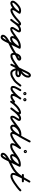

<svg xmlns="http://www.w3.org/2000/svg" viewBox="2373 -3012 949 5769"><g transform="rotate(90 2847.5 -127.5)"><path d="M374 -227Q368 -216 356 -212.5Q344 -209 333 -214Q320 -221 309.5 -224Q299 -227 283 -227Q236 -227 193.5 -200Q151 -173 119 -142Q108 -131 90 -112Q72 -93 57.5 -72.5Q43 -52 43 -34Q43 -28 49 -26Q55 -24 60 -24Q61 -24 62 -25Q93 -30 128.5 -49.5Q164 -69 195.5 -95.5Q227 -122 245 -145Q266 -172 285 -198.5Q304 -225 320 -254Q327 -267 338.5 -269.5Q350 -272 360 -267Q370 -262 374.5 -251Q379 -240 373 -227Q367 -214 359 -202Q359 -202 359 -202.5Q359 -203 359 -203Q359 -203 359.5 -203.5Q360 -204 360 -204Q357 -199 354 -194.5Q351 -190 348 -185Q348 -185 348 -185Q348 -185 348 -185Q348 -185 348 -185.5Q348 -186 348 -186Q336 -167 323.5 -149.5Q311 -132 299 -113Q299 -113 299 -113Q299 -113 299 -113Q299 -113 299 -113Q299 -113 299 -113Q289 -96 277.5 -72.5Q266 -49 266 -29Q266 -25 265 -26Q264 -27 270 -27Q294 -27 323.5 -39.5Q353 -52 380.5 -69.5Q408 -87 428 -101Q438 -109 450 -107Q462 -105 469 -94Q477 -84 475 -72Q473 -60 462 -53Q437 -34 404 -14Q371 6 336.5 19.5Q302 33 270 33Q241 33 223.5 16.5Q206 0 206 -29Q206 -58 219.5 -89.5Q233 -121 249 -145Q249 -145 249 -145Q249 -145 249 -145Q249 -145 249 -145Q249 -145 249 -145Q260 -164 273 -182Q286 -200 298 -218Q298 -218 298 -218.5Q298 -219 298 -219Q298 -219 298 -219Q298 -219 298 -219Q301 -223 303.5 -226.5Q306 -230 308 -234Q308 -234 308.5 -234.5Q309 -235 309 -235Q309 -235 309 -235.5Q309 -236 309 -236Q314 -244 319 -253Q325 -266 337 -268.5Q349 -271 359 -265Q369 -260 374 -249Q379 -238 372 -226Q355 -194 335 -165.5Q315 -137 293 -109Q269 -79 232 -48Q195 -17 152.5 5.5Q110 28 72 35Q66 36 60 36Q30 36 6.5 17Q-17 -2 -17 -34Q-17 -62 -1 -90Q15 -118 36.5 -142Q58 -166 77 -184Q118 -225 171 -256Q224 -287 283 -287Q324 -287 361 -268Q372 -262 375.5 -250Q379 -238 374 -227Z M428 -102Q460 -124 489.5 -149.5Q519 -175 548 -201Q564 -215 586.5 -235.5Q609 -256 633.5 -271Q658 -286 682 -286Q708 -286 722.5 -267.5Q737 -249 737 -224Q737 -198 720 -163.5Q703 -129 678 -93Q653 -57 627.5 -25Q602 7 585 28Q577 38 564.5 39.5Q552 41 543 34Q533 26 531.5 13.5Q530 1 537 -8Q550 -25 573 -53.5Q596 -82 620 -114.5Q644 -147 660.5 -176.5Q677 -206 677 -224Q677 -227 676 -228.5Q675 -230 678 -228Q678 -228 680.5 -227Q683 -226 682 -226Q671 -226 651.5 -211.5Q632 -197 614 -180Q596 -163 588 -156Q558 -129 527 -102.5Q496 -76 462 -52Q452 -45 439.5 -47.5Q427 -50 420 -60Q413 -70 415.5 -82.5Q418 -95 428 -102ZM542 33Q533 26 531.5 13.5Q530 1 538 -9Q562 -39 586.5 -70Q611 -101 633 -133Q661 -174 697 -208.5Q733 -243 777 -264Q821 -285 873 -285Q898 -285 917 -269.5Q936 -254 936 -227Q936 -206 920.5 -176.5Q905 -147 884 -116Q863 -85 847.5 -58.5Q832 -32 832 -19Q832 -17 828.5 -19Q825 -21 832 -21Q860 -21 887.5 -34.5Q915 -48 940.5 -67Q966 -86 988 -101Q998 -109 1010 -106.5Q1022 -104 1029 -94Q1037 -84 1034.5 -72Q1032 -60 1022 -53Q995 -33 964.5 -11.5Q934 10 900.5 24.5Q867 39 832 39Q806 39 789 23.5Q772 8 772 -19Q772 -40 787.5 -70Q803 -100 824 -131Q845 -162 860.5 -188Q876 -214 876 -227Q876 -227 876 -227Q877 -226 877 -225Q877 -225 873 -225Q831 -225 796.5 -207Q762 -189 733.5 -160.5Q705 -132 683 -99Q660 -66 635 -34.5Q610 -3 584 29Q577 38 564.5 39.5Q552 41 542 33Z M988 -102Q1042 -139 1099.5 -180Q1157 -221 1219.5 -249.5Q1282 -278 1351 -278Q1363 -278 1374 -277Q1385 -276 1397 -275Q1409 -273 1416.5 -263.5Q1424 -254 1423 -241Q1421 -229 1411.5 -221.5Q1402 -214 1389 -215Q1380 -216 1370.5 -217Q1361 -218 1351 -218Q1305 -218 1261.5 -202Q1218 -186 1177 -160.5Q1136 -135 1097 -106.5Q1058 -78 1022 -52Q1012 -45 1000 -47.5Q988 -50 980 -60Q973 -70 975.5 -82Q978 -94 988 -102ZM1423 -241Q1421 -228 1411 -221Q1401 -214 1389 -215Q1372 -218 1355 -218Q1283 -218 1222.5 -182.5Q1162 -147 1127 -84Q1120 -73 1113.5 -57.5Q1107 -42 1107 -28Q1107 -22 1108.5 -19.5Q1110 -17 1117 -17Q1156 -17 1195 -42.5Q1234 -68 1268.5 -106.5Q1303 -145 1330 -185.5Q1357 -226 1371 -256Q1376 -267 1388 -271Q1400 -275 1411 -270Q1422 -265 1426 -253Q1430 -241 1425 -230Q1406 -190 1374.5 -143Q1343 -96 1302 -53.5Q1261 -11 1214 16Q1167 43 1117 43Q1085 43 1066 23Q1047 3 1047 -28Q1047 -50 1055.5 -72Q1064 -94 1074 -113Q1117 -191 1192 -234.5Q1267 -278 1355 -278Q1376 -278 1397 -275Q1410 -273 1417 -263Q1424 -253 1423 -241ZM1411 -270Q1422 -264 1426 -252.5Q1430 -241 1425 -230Q1387 -152 1348.5 -75Q1310 2 1272 79Q1272 79 1272 79.5Q1272 80 1272 80Q1272 80 1271.5 80Q1271 80 1271 80Q1260 102 1245.5 133Q1231 164 1214 198Q1197 232 1177 261Q1157 290 1133.5 308.5Q1110 327 1084 327Q1054 327 1030.5 310Q1007 293 1007 260Q1007 224 1034.5 189Q1062 154 1108 121Q1154 88 1209.5 57Q1265 26 1321 -2Q1377 -30 1425 -55Q1473 -80 1504 -102Q1514 -109 1526 -106.5Q1538 -104 1546 -94Q1553 -84 1550.5 -72Q1548 -60 1538 -52Q1505 -29 1470 -9Q1435 11 1399 30Q1378 41 1338.5 59.5Q1299 78 1252.5 102.5Q1206 127 1163.5 154Q1121 181 1094 208Q1067 235 1067 260Q1067 265 1074 266Q1081 267 1084 267Q1094 267 1108.5 249.5Q1123 232 1139 204.5Q1155 177 1170.5 147Q1186 117 1198.5 91Q1211 65 1219 52Q1219 52 1218.5 52Q1218 52 1218 52Q1218 52 1218 52.5Q1218 53 1218 53Q1256 -25 1294.5 -102Q1333 -179 1371 -256Q1377 -267 1388.5 -271Q1400 -275 1411 -270Z M1496 -60Q1489 -70 1491.5 -82Q1494 -94 1504 -102Q1555 -137 1609 -164.5Q1663 -192 1715 -224Q1718 -225 1722 -228Q1726 -231 1726 -232Q1726 -231 1726 -231Q1726 -228 1727 -227Q1723 -231 1714 -231Q1688 -231 1668.5 -213.5Q1649 -196 1636 -169.5Q1623 -143 1616.5 -115Q1610 -87 1610 -66Q1610 -49 1615 -37.5Q1620 -26 1639 -26Q1669 -26 1700 -38Q1731 -50 1760 -67.5Q1789 -85 1813 -102Q1823 -109 1835 -106.5Q1847 -104 1855 -94Q1862 -84 1859.5 -72Q1857 -60 1847 -52Q1804 -22 1749 6Q1694 34 1639 34Q1594 34 1572 5Q1550 -24 1550 -66Q1550 -100 1560.5 -139Q1571 -178 1592 -212.5Q1613 -247 1643.5 -269Q1674 -291 1714 -291Q1739 -291 1762.5 -275.5Q1786 -260 1786 -232Q1786 -207 1768 -189Q1748 -169 1717.5 -155.5Q1687 -142 1662 -129Q1630 -112 1599 -92.5Q1568 -73 1538 -52Q1528 -45 1516 -47.5Q1504 -50 1496 -60Z M1813 -102Q1853 -129 1892.5 -157Q1932 -185 1972 -213Q2005 -236 2049.5 -266.5Q2094 -297 2136.5 -334Q2179 -371 2207.5 -413.5Q2236 -456 2236 -503Q2236 -506 2233 -514Q2230 -522 2226 -522Q2214 -522 2197.5 -499Q2181 -476 2164 -443.5Q2147 -411 2133 -380.5Q2119 -350 2111 -334Q2067 -245 2022.5 -157Q1978 -69 1934 19Q1928 31 1916.5 34.5Q1905 38 1894 33Q1882 27 1878.5 15.5Q1875 4 1880 -7Q1924 -96 1968.5 -184Q2013 -272 2057 -360Q2070 -386 2086.5 -423Q2103 -460 2123.5 -496.5Q2144 -533 2169.5 -557.5Q2195 -582 2226 -582Q2257 -582 2276.5 -557Q2296 -532 2296 -503Q2296 -446 2267 -396.5Q2238 -347 2192.5 -305Q2147 -263 2097.5 -228Q2048 -193 2007 -164Q1967 -136 1927 -108Q1887 -80 1847 -52Q1837 -45 1825 -47.5Q1813 -50 1805 -60Q1798 -70 1800.5 -82Q1803 -94 1813 -102ZM1880 -8Q1907 -60 1933 -109Q1959 -158 1992 -197.5Q2025 -237 2072 -260Q2119 -283 2187 -283Q2222 -283 2252.5 -262.5Q2283 -242 2283 -203Q2283 -174 2264 -154.5Q2245 -135 2217.5 -125Q2190 -115 2165 -115Q2141 -115 2110.5 -119.5Q2080 -124 2051.5 -134.5Q2023 -145 2007 -164Q1999 -173 2004.5 -182.5Q2010 -192 2021 -198Q2032 -204 2043 -204Q2054 -204 2058 -193Q2064 -171 2071 -142.5Q2078 -114 2089.5 -86.5Q2101 -59 2118.5 -41Q2136 -23 2164 -23Q2217 -23 2260.5 -48Q2304 -73 2346 -102Q2356 -109 2368 -106.5Q2380 -104 2388 -94Q2395 -84 2392.5 -72Q2390 -60 2380 -52Q2331 -18 2279 9.5Q2227 37 2164 37Q2121 37 2093.5 16.5Q2066 -4 2049 -36.5Q2032 -69 2021 -106Q2010 -143 2000 -175Q1997 -187 2001.5 -196Q2006 -205 2015 -210Q2023 -214 2033.5 -213.5Q2044 -213 2051 -204Q2061 -193 2083 -186.5Q2105 -180 2128 -177.5Q2151 -175 2165 -175Q2172 -175 2186 -178Q2200 -181 2211.5 -187.5Q2223 -194 2223 -203Q2223 -215 2209.5 -219Q2196 -223 2187 -223Q2130 -223 2091.5 -201.5Q2053 -180 2025.5 -145Q1998 -110 1977 -67Q1956 -24 1934 20Q1928 31 1916 34.5Q1904 38 1893 33Q1882 27 1878.5 15Q1875 3 1880 -8Z M2346 -100Q2396 -136 2434.5 -185Q2473 -234 2510 -282Q2518 -292 2530.5 -293.5Q2543 -295 2552 -288Q2562 -280 2563.5 -267.5Q2565 -255 2558 -246Q2517 -194 2475.5 -142Q2434 -90 2380 -51Q2370 -44 2358 -46Q2346 -48 2339 -58Q2331 -68 2333 -80.5Q2335 -93 2346 -100Z M2687 -288Q2698 -282 2701 -270Q2704 -258 2698 -247Q2681 -217 2659 -181.5Q2637 -146 2621 -109Q2605 -72 2605 -37Q2605 -32 2614 -31Q2623 -30 2626 -30Q2647 -30 2667 -43.5Q2687 -57 2703 -69Q2737 -95 2773.5 -129.5Q2810 -164 2842 -202.5Q2874 -241 2896 -277Q2904 -290 2916 -291Q2928 -292 2937 -285Q2947 -279 2951 -267.5Q2955 -256 2946 -245Q2936 -231 2926 -216.5Q2916 -202 2907 -187Q2907 -187 2907 -187Q2907 -187 2907 -187Q2907 -188 2907 -188Q2907 -188 2907 -188Q2895 -165 2880 -139.5Q2865 -114 2854.5 -87.5Q2844 -61 2844 -35Q2844 -29 2854.5 -28.5Q2865 -28 2873 -28Q2891 -28 2916 -42Q2941 -56 2965 -73.5Q2989 -91 3004 -102Q3014 -109 3026 -106.5Q3038 -104 3046 -94Q3053 -84 3050.5 -72Q3048 -60 3038 -52Q3017 -37 2988.5 -17.5Q2960 2 2930 17Q2900 32 2873 32Q2839 32 2811.5 18Q2784 4 2784 -35Q2784 -83 2808 -129Q2832 -175 2855 -216Q2855 -216 2855 -216Q2855 -216 2855 -217Q2855 -217 2855 -217Q2855 -217 2855 -217Q2864 -233 2875.5 -248.5Q2887 -264 2898 -279Q2906 -291 2917.5 -292Q2929 -293 2938 -287Q2948 -281 2951.5 -270Q2955 -259 2948 -247Q2924 -207 2889 -165.5Q2854 -124 2815 -86.5Q2776 -49 2739 -21Q2714 -2 2686.5 14Q2659 30 2626 30Q2596 30 2570.5 14Q2545 -2 2545 -37Q2545 -79 2561.5 -120.5Q2578 -162 2602 -201.5Q2626 -241 2646 -277Q2652 -288 2664 -291Q2676 -294 2687 -288Z M2947 -400Q2947 -401 2947.5 -397.5Q2948 -394 2951 -392Q2953 -389 2956.5 -388.5Q2960 -388 2959 -388Q2958 -388 2961.5 -388.5Q2965 -389 2967 -392Q2970 -394 2970.5 -397.5Q2971 -401 2971 -400Q2971 -399 2970.5 -402.5Q2970 -406 2967 -408Q2965 -411 2961.5 -411.5Q2958 -412 2959 -412Q2960 -412 2956.5 -411.5Q2953 -411 2951 -408Q2948 -406 2947.5 -402.5Q2947 -399 2947 -400ZM2959 -448Q2979 -448 2993 -434Q3007 -420 3007 -400Q3007 -380 2993 -366Q2979 -352 2959 -352Q2939 -352 2925 -366Q2911 -380 2911 -400Q2911 -420 2925 -434Q2939 -448 2959 -448ZM2763 -400Q2763 -401 2763.5 -397.5Q2764 -394 2767 -392Q2769 -389 2772.5 -388.5Q2776 -388 2775 -388Q2774 -388 2777.5 -388.5Q2781 -389 2783 -392Q2786 -394 2786.5 -397.5Q2787 -401 2787 -400Q2787 -399 2786.5 -402.5Q2786 -406 2783 -408Q2781 -411 2777.5 -411.5Q2774 -412 2775 -412Q2776 -412 2772.5 -411.5Q2769 -411 2767 -408Q2764 -406 2763.5 -402.5Q2763 -399 2763 -400ZM2775 -448Q2795 -448 2809 -434Q2823 -420 2823 -400Q2823 -380 2809 -366Q2795 -352 2775 -352Q2755 -352 2741 -366Q2727 -380 2727 -400Q2727 -420 2741 -434Q2755 -448 2775 -448Z M3003 37Q2992 30 2989.5 18Q2987 6 2994 -4Q3024 -50 3063 -97Q3102 -144 3147 -184Q3192 -224 3240 -251Q3264 -265 3295.5 -275Q3327 -285 3353.5 -283.5Q3380 -282 3393 -262.5Q3406 -243 3393 -196Q3382 -156 3357 -118Q3332 -80 3302 -44Q3272 -8 3247 25Q3239 35 3227 36.5Q3215 38 3205 31Q3195 23 3193.5 11Q3192 -1 3199 -11Q3221 -40 3249.5 -74Q3278 -108 3302 -143.5Q3326 -179 3335 -212Q3339 -226 3336.5 -229Q3334 -232 3343 -227Q3344 -227 3337.5 -226.5Q3331 -226 3326 -225Q3311 -220 3297 -213Q3283 -206 3270 -199Q3226 -174 3184.5 -137Q3143 -100 3107 -56.5Q3071 -13 3044 28Q3037 39 3025 41.5Q3013 44 3003 37ZM3205 31Q3195 24 3193.5 11.5Q3192 -1 3199 -11Q3218 -36 3244.5 -71.5Q3271 -107 3303.5 -144.5Q3336 -182 3372 -214Q3408 -246 3445 -266.5Q3482 -287 3519 -287Q3547 -287 3568.5 -275.5Q3590 -264 3596.5 -242.5Q3603 -221 3588 -192Q3588 -192 3588 -192Q3588 -192 3588 -192Q3588 -192 3588 -192Q3588 -192 3588 -192Q3572 -163 3554 -135Q3536 -107 3518 -80Q3511 -69 3504 -51.5Q3497 -34 3500 -21Q3500 -20 3498 -21.5Q3496 -23 3497 -23Q3514 -22 3539 -37Q3564 -52 3588.5 -71Q3613 -90 3629 -102Q3639 -109 3651 -106.5Q3663 -104 3671 -94Q3678 -84 3675.5 -72Q3673 -60 3663 -52Q3640 -36 3611.5 -14.5Q3583 7 3552.5 23Q3522 39 3493 37Q3463 35 3451 17.5Q3439 0 3440 -24Q3441 -48 3449 -72.5Q3457 -97 3468 -112Q3485 -139 3502.5 -165.5Q3520 -192 3534 -220Q3534 -220 3534 -220Q3534 -220 3534 -220Q3534 -220 3534 -220Q3534 -220 3534 -220Q3539 -229 3539.5 -228Q3540 -227 3519 -227Q3493 -227 3462 -207Q3431 -187 3399 -155.5Q3367 -124 3337 -89Q3307 -54 3283.5 -23.5Q3260 7 3247 25Q3240 35 3227.5 36.5Q3215 38 3205 31Z M3629 -102Q3672 -131 3713.5 -164.5Q3755 -198 3798.5 -227.5Q3842 -257 3890.5 -275.5Q3939 -294 3995 -294Q4014 -294 4032 -290.5Q4050 -287 4068 -282Q4080 -278 4085.5 -267Q4091 -256 4088 -244Q4084 -232 4073 -226.5Q4062 -221 4050 -224Q4037 -229 4023 -231.5Q4009 -234 3995 -234Q3945 -234 3901.5 -216Q3858 -198 3817.5 -169.5Q3777 -141 3739 -109.5Q3701 -78 3663 -52Q3653 -45 3640.5 -47.5Q3628 -50 3621 -60Q3614 -70 3616.5 -82.5Q3619 -95 3629 -102ZM4087 -243Q4083 -231 4071.5 -226Q4060 -221 4049 -225Q4035 -230 4022.5 -232.5Q4010 -235 3995 -235Q3964 -235 3925.5 -218Q3887 -201 3851.5 -173Q3816 -145 3792.5 -111.5Q3769 -78 3769 -45Q3769 -31 3779 -24Q3784 -20 3792 -20Q3826 -20 3863 -50Q3900 -80 3938 -130Q3976 -180 4012.5 -240Q4049 -300 4082 -360.5Q4115 -421 4142 -473Q4169 -525 4187 -558Q4193 -568 4205 -571.5Q4217 -575 4228 -569Q4238 -563 4241.5 -551Q4245 -539 4239 -528Q4218 -490 4189 -433.5Q4160 -377 4125 -313Q4090 -249 4050.5 -186.5Q4011 -124 3968.5 -73Q3926 -22 3881.5 9Q3837 40 3792 40Q3764 40 3743 24Q3709 -1 3709 -45Q3709 -92 3737 -136.5Q3765 -181 3809 -217Q3853 -253 3902 -274Q3951 -295 3995 -295Q4032 -295 4069 -281Q4081 -277 4086 -265.5Q4091 -254 4087 -243ZM4227 -570Q4238 -564 4241.5 -552Q4245 -540 4240 -529Q4213 -479 4186 -428.5Q4159 -378 4132 -328Q4132 -328 4132 -328Q4132 -328 4132 -327Q4132 -327 4132 -327Q4132 -327 4132 -327Q4121 -308 4102.5 -277.5Q4084 -247 4064 -212.5Q4044 -178 4026 -143.5Q4008 -109 3996.5 -80.5Q3985 -52 3985 -35Q3985 -26 3987 -23.5Q3989 -21 3998 -21Q4025 -21 4057 -35Q4089 -49 4119 -67.5Q4149 -86 4171 -102Q4181 -109 4193 -106.5Q4205 -104 4213 -94Q4220 -84 4217.5 -72Q4215 -60 4205 -52Q4178 -33 4142.5 -12Q4107 9 4069.5 24Q4032 39 3998 39Q3964 39 3944.5 18.5Q3925 -2 3925 -35Q3925 -66 3942 -108Q3959 -150 3985 -196.5Q4011 -243 4037 -285Q4063 -327 4080 -357Q4080 -357 4080 -357Q4080 -357 4080 -357Q4080 -356 4079.5 -356Q4079 -356 4079 -356Q4106 -406 4133 -456.5Q4160 -507 4186 -557Q4192 -568 4204 -571.5Q4216 -575 4227 -570Z M4163 -60Q4156 -70 4158.5 -82.5Q4161 -95 4171 -102Q4228 -141 4283 -186Q4338 -231 4390 -277Q4399 -286 4410 -285Q4421 -284 4429 -278Q4437 -271 4439.5 -260.5Q4442 -250 4436 -239Q4408 -195 4378 -150.5Q4348 -106 4331 -57Q4325 -38 4325 -28.5Q4325 -19 4347 -19Q4399 -19 4446 -46Q4493 -73 4534 -102Q4544 -109 4556 -106.5Q4568 -104 4576 -94Q4583 -84 4580.5 -72Q4578 -60 4568 -52Q4519 -18 4464.5 11.5Q4410 41 4347 41Q4301 41 4282.5 23Q4264 5 4265.5 -24.5Q4267 -54 4281 -89Q4295 -124 4315 -159Q4335 -194 4354.5 -223.5Q4374 -253 4384 -271Q4391 -282 4402.5 -280.5Q4414 -279 4424 -271Q4433 -264 4436.5 -252.5Q4440 -241 4430 -233Q4377 -185 4320.5 -139Q4264 -93 4205 -52Q4195 -45 4182.5 -47.5Q4170 -50 4163 -60ZM4504 -414Q4504 -415 4504.5 -411.5Q4505 -408 4508 -406Q4510 -403 4513.5 -402.5Q4517 -402 4516 -402Q4515 -402 4518.5 -402.5Q4522 -403 4524 -406Q4527 -408 4527.5 -411.5Q4528 -415 4528 -414Q4528 -413 4527.5 -416.5Q4527 -420 4524 -422Q4522 -425 4518.5 -425.5Q4515 -426 4516 -426Q4517 -426 4513.5 -425.5Q4510 -425 4508 -422Q4505 -420 4504.5 -416.5Q4504 -413 4504 -414ZM4516 -462Q4536 -462 4550 -448Q4564 -434 4564 -414Q4564 -394 4550 -380Q4536 -366 4516 -366Q4496 -366 4482 -380Q4468 -394 4468 -414Q4468 -434 4482 -448Q4496 -462 4516 -462Z M4534 -102Q4588 -139 4645.5 -180Q4703 -221 4765.5 -249.5Q4828 -278 4897 -278Q4909 -278 4920 -277Q4931 -276 4943 -275Q4955 -273 4962.5 -263.5Q4970 -254 4969 -241Q4967 -229 4957.5 -221.5Q4948 -214 4935 -215Q4926 -216 4916.5 -217Q4907 -218 4897 -218Q4851 -218 4807.5 -202Q4764 -186 4723 -160.5Q4682 -135 4643 -106.5Q4604 -78 4568 -52Q4558 -45 4546 -47.5Q4534 -50 4526 -60Q4519 -70 4521.5 -82Q4524 -94 4534 -102ZM4969 -241Q4967 -228 4957 -221Q4947 -214 4935 -215Q4918 -218 4901 -218Q4829 -218 4768.5 -182.5Q4708 -147 4673 -84Q4666 -73 4659.5 -57.5Q4653 -42 4653 -28Q4653 -22 4654.5 -19.5Q4656 -17 4663 -17Q4702 -17 4741 -42.5Q4780 -68 4814.5 -106.5Q4849 -145 4876 -185.5Q4903 -226 4917 -256Q4922 -267 4934 -271Q4946 -275 4957 -270Q4968 -265 4972 -253Q4976 -241 4971 -230Q4952 -190 4920.5 -143Q4889 -96 4848 -53.5Q4807 -11 4760 16Q4713 43 4663 43Q4631 43 4612 23Q4593 3 4593 -28Q4593 -50 4601.5 -72Q4610 -94 4620 -113Q4663 -191 4738 -234.5Q4813 -278 4901 -278Q4922 -278 4943 -275Q4956 -273 4963 -263Q4970 -253 4969 -241ZM4957 -270Q4968 -264 4972 -252.5Q4976 -241 4971 -230Q4933 -152 4894.5 -75Q4856 2 4818 79Q4818 79 4818 79.5Q4818 80 4818 80Q4818 80 4817.5 80Q4817 80 4817 80Q4806 102 4791.5 133Q4777 164 4760 198Q4743 232 4723 261Q4703 290 4679.5 308.5Q4656 327 4630 327Q4600 327 4576.5 310Q4553 293 4553 260Q4553 224 4580.5 189Q4608 154 4654 121Q4700 88 4755.5 57Q4811 26 4867 -2Q4923 -30 4971 -55Q5019 -80 5050 -102Q5060 -109 5072 -106.5Q5084 -104 5092 -94Q5099 -84 5096.5 -72Q5094 -60 5084 -52Q5051 -29 5016 -9Q4981 11 4945 30Q4924 41 4884.5 59.5Q4845 78 4798.5 102.5Q4752 127 4709.5 154Q4667 181 4640 208Q4613 235 4613 260Q4613 265 4620 266Q4627 267 4630 267Q4640 267 4654.5 249.5Q4669 232 4685 204.5Q4701 177 4716.5 147Q4732 117 4744.5 91Q4757 65 4765 52Q4765 52 4764.5 52Q4764 52 4764 52Q4764 52 4764 52.5Q4764 53 4764 53Q4802 -25 4840.5 -102Q4879 -179 4917 -256Q4923 -267 4934.5 -271Q4946 -275 4957 -270Z M5042 -60Q5035 -70 5037.5 -82Q5040 -94 5050 -102Q5132 -159 5191 -231Q5250 -303 5297.5 -384.5Q5345 -466 5393 -551Q5400 -564 5412 -566Q5424 -568 5434 -562Q5444 -557 5448 -545.5Q5452 -534 5445 -521Q5434 -501 5412.5 -464.5Q5391 -428 5365.5 -382.5Q5340 -337 5314 -288Q5288 -239 5266 -192.5Q5244 -146 5230.5 -108.5Q5217 -71 5217 -48Q5217 -35 5228 -31Q5239 -27 5249 -27Q5278 -27 5310 -39Q5342 -51 5371.5 -68.5Q5401 -86 5424 -102Q5434 -109 5446 -106.5Q5458 -104 5466 -94Q5473 -84 5470.5 -72Q5468 -60 5458 -52Q5430 -33 5395 -13Q5360 7 5322.5 20Q5285 33 5249 33Q5213 33 5185 12Q5157 -9 5157 -48Q5157 -81 5176 -133Q5195 -185 5224.5 -245Q5254 -305 5286.5 -364Q5319 -423 5347.5 -472.5Q5376 -522 5393 -551Q5400 -564 5412 -566Q5424 -568 5434 -562Q5444 -557 5448 -545.5Q5452 -534 5445 -521Q5395 -432 5344.5 -347Q5294 -262 5232 -187Q5170 -112 5084 -52Q5074 -45 5062 -47.5Q5050 -50 5042 -60ZM5190 -340Q5190 -352 5199 -361Q5208 -370 5220 -370Q5268 -370 5315.5 -370Q5363 -370 5411 -370Q5423 -370 5432 -361Q5441 -352 5441 -340Q5441 -328 5432 -319Q5423 -310 5411 -310Q5363 -310 5315.5 -310Q5268 -310 5220 -310Q5208 -310 5199 -319Q5190 -328 5190 -340Z M5424 -100Q5484 -143 5546 -187.5Q5608 -232 5661 -285Q5669 -294 5681.5 -294Q5694 -294 5703 -285Q5712 -277 5712 -264.5Q5712 -252 5703 -243Q5649 -188 5585 -142Q5521 -96 5458 -51Q5448 -44 5436 -46Q5424 -48 5417 -58Q5409 -68 5411 -80.5Q5413 -93 5424 -100Z"/></g></svg>

Font: FRB American Cursive Guidelines Arrows
Style: Bold Italic
Weight: 700
Italic angle: -25°
Version: Version 2.0;Modular Font Editor K font №1